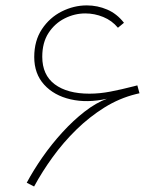

<svg xmlns="http://www.w3.org/2000/svg" viewBox="-20 -675 591 701"><path d="M370.6 -314.5Q330.6 -299.8 289.1 -267.6Q247.6 -235.4 208.3 -192.4Q168.9 -149.4 135.5 -101.6Q102.1 -53.7 77.6 -7.8L104.5 5.9Q133.8 -48.3 172.6 -101.8Q211.4 -155.3 258.8 -201.7Q306.2 -248 360.8 -282.2Q415.5 -316.4 476.6 -331.5L489.3 -334.5L481.4 -363.3L468.3 -359.9Q422.4 -348.1 383.3 -340.6Q344.2 -333 306.6 -333Q225.6 -333 179.9 -367.2Q134.3 -401.4 134.3 -467.8Q134.3 -519.5 157.2 -554.7Q180.2 -589.8 216.3 -607.9Q252.4 -626 291.5 -626Q325.2 -626 356.9 -613Q388.7 -600.1 410.6 -573.7L432.6 -591.8Q406.7 -625 371.3 -640.1Q335.9 -655.3 296.9 -655.3Q249.5 -655.3 205.3 -633.1Q161.1 -610.8 133.1 -568.6Q105 -526.4 105 -466.8Q105 -405.8 141.1 -366Q177.2 -326.2 237.8 -312.3Q298.3 -298.3 370.6 -314.5Z"/></svg>

Font: Estedad-FD-VF Thin
Style: Regular
Weight: 100
Designer: Amin Abedi
Version: Version 5.0